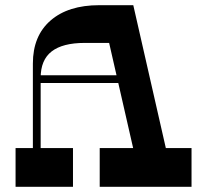

<svg xmlns="http://www.w3.org/2000/svg" viewBox="-20 -720 798 740"><path d="M364.3 0V-149.4H718.2V0ZM40 0V-149.4H261.3V0ZM106.7 -475.2Q106.7 -581.6 174.7 -640.8Q242.7 -700 362.5 -700H493.7L626.9 -115.3L501.2 -114L400.6 -554.6H306.4Q221.6 -554.6 179.1 -521.8Q136.7 -489 136.7 -419.9V-121.9L106.7 -122.7ZM116.7 -400V-430H538.2V-400Z"/></svg>

Font: Space Cowgirl
Style: Regular
Weight: 400
Designer: Valery Marier
Foundry: Valery Marier
Version: Version 1.000